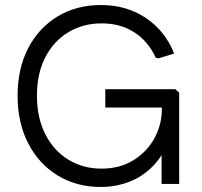

<svg xmlns="http://www.w3.org/2000/svg" viewBox="-20 -732 803 764"><path d="M381 12Q285 12 210 -33.5Q135 -79 92.5 -161Q50 -243 50 -351Q50 -459 92 -540Q134 -621 209 -666.5Q284 -712 382 -712Q484 -712 561 -660Q638 -608 673 -519L611 -500L600 -502Q569 -569 513.5 -604Q458 -639 385 -639Q310 -639 251.5 -603.5Q193 -568 160 -503.5Q127 -439 127 -352Q127 -264 160 -198.5Q193 -133 251.5 -97Q310 -61 384 -61Q457 -61 511 -94.5Q565 -128 594.5 -182Q624 -236 624 -297V-339L668 -304H399V-377H678L693 -363V0H623V-170H650Q628 -111 587.5 -70Q547 -29 494 -8.5Q441 12 381 12Z"/></svg>

Font: Fustat
Style: Regular
Weight: 400
Designer: Mohamed Gaber, Khaled Hosny, Laura Garcia Mut
Foundry: Kief Type Foundry, Alif Type Foundry, Hard Type Foundry
Version: Version 1.007